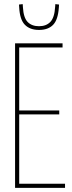

<svg xmlns="http://www.w3.org/2000/svg" viewBox="-20 -910 351 930"><path d="M53 0V-700H283V-680H73V-375H267V-356H73V-20H295V0ZM169 -765Q125 -765 100.5 -790Q76 -815 73 -874Q72 -882 72 -888L90 -890Q90 -887 90.5 -883Q91 -879 91 -875Q94 -824 114 -803.5Q134 -783 169 -783Q204 -783 224 -804Q244 -825 247 -876Q247 -880 247.5 -883.5Q248 -887 248 -890L266 -888Q266 -884 265.5 -880.5Q265 -877 265 -873Q261 -814 237 -789.5Q213 -765 169 -765Z"/></svg>

Font: Georama Condensed Thin
Style: Regular
Weight: 100
Width: 3
Designer: Jean-Baptiste Levee
Foundry: Production Type
Version: Version 1.000